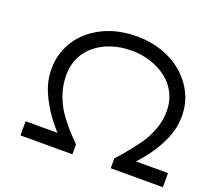

<svg xmlns="http://www.w3.org/2000/svg" viewBox="-120 -864 1133 1021"><g transform="rotate(20 447.0 -353.5)"><path d="M88 0V-80H329L308 -40Q258 -87 216 -144Q174 -201 148 -262.5Q122 -324 122 -388Q122 -458 149.5 -516.5Q177 -575 227.5 -618Q278 -661 345 -684Q412 -707 491 -707Q569 -707 636 -683.5Q703 -660 753 -617Q803 -574 831.5 -516Q860 -458 860 -388Q860 -323 833.5 -260.5Q807 -198 764.5 -142Q722 -86 674 -40L655 -80H894V0H599V-56Q617 -75 632 -93Q647 -111 661.5 -129Q676 -147 691 -167Q715 -197 733 -230.5Q751 -264 763 -303.5Q775 -343 775 -387Q775 -441 753 -485.5Q731 -530 692 -560.5Q653 -591 602 -608.5Q551 -626 491 -626Q430 -626 378.5 -609Q327 -592 288.5 -561Q250 -530 228.5 -485.5Q207 -441 207 -387Q207 -355 212 -326.5Q217 -298 227 -271Q237 -244 252 -215Q263 -196 278 -175Q293 -154 311 -132.5Q329 -111 347.5 -91.5Q366 -72 382 -56V0Z"/></g></svg>

Font: Lexend Tera Light
Style: Regular
Weight: 300
Designer: Bonnie Shaver-Troup, Thomas Jockin
Foundry: Lexend
Version: Version 1.007